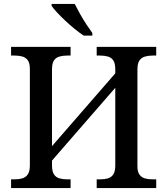

<svg xmlns="http://www.w3.org/2000/svg" viewBox="-20 -951 846 971"><path d="M36 0V-44H55Q76 -44 93 -49Q110 -54 120.5 -69Q131 -84 131 -115V-603Q131 -633 120 -647Q109 -661 92 -665.5Q75 -670 55 -670H36V-714H337V-670H319Q298 -670 280.5 -665Q263 -660 253 -645.5Q243 -631 243 -599V-212L563 -580V-599Q563 -631 553 -645.5Q543 -660 526 -665Q509 -670 487 -670H469V-714H770V-670H751Q731 -670 713.5 -665Q696 -660 685.5 -645.5Q675 -631 675 -599V-110Q675 -81 686 -67Q697 -53 714 -48.5Q731 -44 751 -44H770V0H469V-44H487Q509 -44 526 -49Q543 -54 553 -69Q563 -84 563 -115V-507L243 -139V-115Q243 -84 253 -69Q263 -54 280.5 -49Q298 -44 319 -44H337V0ZM403 -771Q382 -785 358 -804.5Q334 -824 310.5 -846Q287 -868 268.5 -888Q250 -908 241 -921V-931H358Q369 -909 384 -882Q399 -855 416 -829Q433 -803 447 -784V-771Z"/></svg>

Font: ET Text
Style: Regular
Weight: 470
Designer: Monotype Design Team
Foundry: Monotype Imaging Inc.
Version: Version 2.009